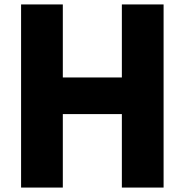

<svg xmlns="http://www.w3.org/2000/svg" viewBox="-20 -845 832 865"><path d="M263 -331H529V0H717V-825H529V-496H263V-825H75V0H263Z"/></svg>

Font: Sztylet
Style: Bd
Weight: 700
Foundry: Cannot Into Space Fonts, PlusOne Fonts
Version: Version 0.12